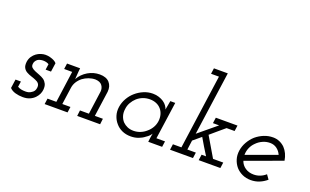

<svg xmlns="http://www.w3.org/2000/svg" viewBox="-84 -1158 2538 1574"><g transform="rotate(20 1185.0 -371.0)"><path d="M55 -30Q73 -10 104.5 -1Q136 8 170 8Q206 8 231.5 -3.5Q257 -15 274 -33Q290 -50 298.5 -68.5Q307 -87 309 -106Q312 -138 302.5 -157.5Q293 -177 276 -190Q258 -202 236.5 -210Q215 -218 196 -226Q177 -234 165 -245Q153 -256 155 -276Q156 -290 163 -301Q170 -312 180 -319Q189 -325 202 -328Q215 -331 226 -331Q240 -331 253 -328Q266 -325 277 -318L270 -268H317L328 -345Q319 -356 304.5 -363.5Q290 -371 275 -375Q260 -380 247 -381Q234 -382 228 -382Q211 -382 190 -375.5Q169 -369 151 -356Q133 -343 119.5 -323Q106 -303 102 -276Q98 -242 108.5 -223Q119 -204 137 -194Q156 -183 178.5 -176Q201 -169 219 -161Q238 -154 248.5 -140.5Q259 -127 256 -104Q254 -88 247 -77Q240 -66 228 -59Q216 -50 203.5 -46.5Q191 -43 176 -43Q155 -43 138 -46.5Q121 -50 106 -59L113 -107H66Z M649 -50 643 0H843L849 -50H779L810 -271Q815 -321 787 -352Q759 -383 702 -383Q647 -383 599 -354.5Q551 -326 524 -278Q526 -297 526.5 -312Q527 -327 529 -346L532 -375H418L411 -325H481L443 -50H366L359 0H559L566 -50H495L516 -199Q520 -228 535.5 -252.5Q551 -277 574 -295Q597 -312 625 -322Q653 -332 682 -332Q723 -330 740.5 -307Q758 -284 755 -253L727 -50Z M940 -187Q934 -147 945 -111.5Q956 -76 979 -50Q1001 -23 1035 -7.5Q1069 8 1111 8Q1147 8 1178 -3.5Q1209 -15 1231 -33Q1247 -43 1257.5 -54Q1268 -65 1274 -75Q1272 -65 1270.5 -55.5Q1269 -46 1267 -35L1263 0H1384L1391 -50H1316L1362 -375H1319Q1316 -355 1312 -336Q1308 -317 1305 -297Q1301 -311 1290 -327Q1279 -343 1260 -356Q1242 -368 1218 -376Q1194 -384 1165 -384Q1124 -384 1086 -368Q1048 -352 1017 -325Q987 -299 966.5 -263Q946 -227 940 -187ZM993 -188Q996 -218 1011 -244.5Q1026 -271 1048 -291Q1071 -311 1099 -321.5Q1127 -332 1158 -332Q1188 -332 1213.5 -321.5Q1239 -311 1256 -291Q1273 -272 1280.5 -245Q1288 -218 1284 -187Q1280 -157 1265 -131Q1250 -105 1227 -86Q1205 -66 1176.5 -54.5Q1148 -43 1117 -43Q1088 -43 1064.5 -53Q1041 -63 1024 -80Q1005 -100 996.5 -128Q988 -156 993 -188Z M1710 -50 1703 0H1892L1899 -50H1810Q1785 -93 1759 -136.5Q1733 -180 1708 -223Q1740 -250 1767.5 -274Q1795 -298 1828 -325H1898L1905 -375H1716L1709 -325H1763L1606 -195L1684 -750H1563L1556 -700H1625L1534 -50H1460L1453 0H1653L1660 -50H1586L1597 -132L1665 -189Q1685 -154 1706 -119.5Q1727 -85 1749 -50Z M2206 -333Q2240 -333 2265.5 -314Q2291 -295 2304 -265Q2238 -241 2173 -217Q2108 -193 2041 -169Q2041 -201 2053.5 -230.5Q2066 -260 2089 -282Q2111 -305 2141.5 -319Q2172 -333 2206 -333ZM2366 -236Q2361 -268 2348.5 -294.5Q2336 -321 2317 -341Q2297 -361 2270.5 -372.5Q2244 -384 2214 -384Q2172 -384 2134.5 -368.5Q2097 -353 2066 -327Q2036 -300 2015.5 -264Q1995 -228 1989 -188Q1983 -147 1994 -111.5Q2005 -76 2028 -49Q2051 -23 2084.5 -7.5Q2118 8 2159 8Q2198 8 2232.5 -6Q2267 -20 2296 -45Q2289 -55 2282.5 -64Q2276 -73 2269 -83Q2248 -64 2221.5 -53.5Q2195 -43 2166 -43Q2123 -43 2092 -64Q2061 -85 2049 -120Q2129 -149 2207.5 -178Q2286 -207 2366 -236Z"/></g></svg>

Font: Josefin Slab Thin Medium
Style: Italic
Weight: 500
Italic angle: -12°
Version: Version 2.000